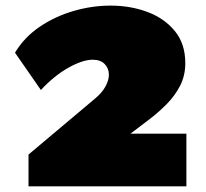

<svg xmlns="http://www.w3.org/2000/svg" viewBox="-20 -661 730 681"><path d="M81.1 -112.8 317.9 -312Q342.3 -332.5 354.2 -354.5Q366.2 -376.5 366.2 -396Q366.2 -418.5 351.3 -433.8Q336.4 -449.2 309.1 -449.2Q273.4 -449.2 223.1 -421.1Q172.9 -393.1 125 -341.8L33.2 -474.1Q65.9 -528.8 120.6 -565.9Q175.3 -603 241 -622.1Q306.6 -641.1 372.1 -641.1Q442.4 -641.1 502.7 -618.7Q563 -596.2 600.1 -551Q637.2 -505.9 637.2 -437Q637.2 -392.6 618.7 -356.7Q600.1 -320.8 570.8 -291.3Q541.5 -261.7 507.6 -236.1Q473.6 -210.4 442.9 -187H641.1V0H81.1Z"/></svg>

Font: Rammetto One
Style: Regular
Weight: 400
Designer: Vernon Adams
Foundry: Vernon Adams
Version: Version 1.100; ttfautohint (v1.8.4.7-5d5b)